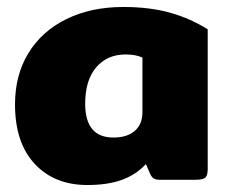

<svg xmlns="http://www.w3.org/2000/svg" viewBox="-20 -515 658 550"><path d="M23 -216Q23 -300 61.5 -363Q100 -426 170.5 -460.5Q241 -495 333 -495Q409 -495 467.5 -478.5Q526 -462 575 -431V-31Q575 -12 568 -6Q561 0 540 0H438Q427 0 421 -3.5Q415 -7 411 -15L398 -45Q369 -14 328.5 0.5Q288 15 230 15Q136 15 79.5 -45.5Q23 -106 23 -216ZM388 -194V-350Q369 -359 340 -359Q287 -359 255.5 -322Q224 -285 224 -218Q224 -121 305 -121Q344 -121 366 -140Q388 -159 388 -194Z"/></svg>

Font: Mitr SemiBold
Style: Regular
Weight: 600
Designer: Thanarat Vachiruckul
Foundry: Cadson Demak
Version: Version 1.002